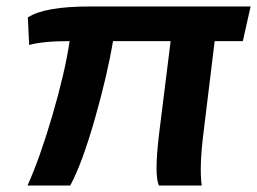

<svg xmlns="http://www.w3.org/2000/svg" viewBox="-20 -573 794 593"><path d="M65 0Q104 -87 142.5 -219Q181 -351 195 -446Q112 -446 70 -434L66 -519Q117 -553 258 -553H754L730 -446H643L609 -167Q595 -58 603 0H471Q456 -30 471 -157L507 -446H329Q312 -343 273 -206Q234 -69 197 0Z"/></svg>

Font: Orkney
Style: BoldItalic
Weight: 700
Designer: Samuel Oakes and Alfredo Marco Pradil
Foundry: Alfredo Marco Pradil
Version: 1.0; ttfautohint (v1.5)